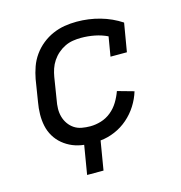

<svg xmlns="http://www.w3.org/2000/svg" viewBox="-100 -619 801 848"><g transform="rotate(-15 300.0 -195.0)"><path d="M195 138 217 6Q189 3 165 -7Q141 -17 121 -33.5Q101 -50 87.5 -72.5Q74 -95 68.5 -121Q63 -147 63.5 -174.5Q64 -202 69 -230L85 -330Q90 -357 99.5 -384Q109 -411 126 -435Q143 -459 166 -477.5Q189 -496 215.5 -507.5Q242 -519 269.5 -523.5Q297 -528 325 -528Q380 -528 431.5 -513.5Q483 -499 527 -470L505 -340H430L445 -429Q418 -442 387.5 -448Q357 -454 325 -454Q307 -454 288 -451Q269 -448 251.5 -439.5Q234 -431 219 -418Q204 -405 193 -388.5Q182 -372 176 -354Q170 -336 167 -318L151 -218Q147 -198 146.5 -178.5Q146 -159 151 -141Q156 -123 166.5 -108Q177 -93 192 -83Q207 -73 226 -69.5Q245 -66 265 -66Q289 -66 314 -73.5Q339 -81 360 -98Q381 -115 395 -138Q409 -161 418 -186L493 -165Q483 -132 464 -102Q445 -72 418 -48.5Q391 -25 358 -11Q325 3 292 6L270 138Z"/></g></svg>

Font: Iosevka HT Extended
Style: Italic
Weight: 400
Width: 7
Italic angle: -9°
Monospace: yes
Designer: Belleve Invis
Foundry: Belleve Invis
Version: Version 32.3.0; ttfautohint (v1.8.4)